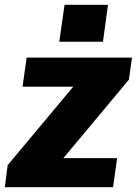

<svg xmlns="http://www.w3.org/2000/svg" viewBox="-27 -780 570 800"><path d="M5 -92 331 -482 340 -419H67L84 -540H523L510 -448L181 -54L174 -121H461L444 0H-7ZM423 -760 402 -606H220L242 -760Z"/></svg>

Font: Pathway Extreme Condensed ExtraBold
Style: Italic
Weight: 800
Width: 3
Italic angle: -8°
Version: Version 1.001;gftools[0.9.26]